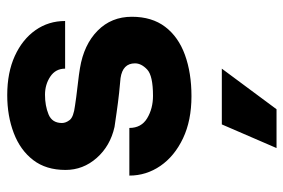

<svg xmlns="http://www.w3.org/2000/svg" viewBox="-150 -402 803 544"><g transform="rotate(-90 252.0 -129.5)"><path d="M252 11Q183 11 132.5 -13Q82 -37 54.5 -77Q27 -117 27 -165H162Q162 -131 189.5 -114.5Q217 -98 253 -98Q310 -98 327.5 -114.5Q345 -131 345 -149Q345 -184 303 -190Q289 -191 261.5 -194Q234 -197 206.5 -201Q179 -205 165 -207Q111 -219 77 -257.5Q43 -296 43 -346Q43 -401 71 -437.5Q99 -474 147.5 -492.5Q196 -511 255 -511Q319 -511 366 -489.5Q413 -468 439 -431Q465 -394 465 -347H330Q330 -374 307.5 -389Q285 -404 256 -404Q225 -404 200.5 -394Q176 -384 176 -356Q176 -345 184.5 -334Q193 -323 225 -319Q231 -318 249.5 -315.5Q268 -313 290.5 -310.5Q313 -308 331 -305Q398 -294 437.5 -255Q477 -216 477 -158Q477 -101 448.5 -63.5Q420 -26 369 -7.5Q318 11 252 11ZM172 97H330L215 252H105Z"/></g></svg>

Font: Haskoy ExtraBold
Style: Regular
Weight: 800
Designer: Ertekin Erdin
Foundry: Ertekin Erdin
Version: Version 2.000; ttfautohint (v1.8.4.7-5d5b)